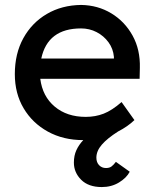

<svg xmlns="http://www.w3.org/2000/svg" viewBox="-20 -557 626 777"><path d="M317 10Q236 10 173.5 -24.5Q111 -59 75.5 -119Q40 -179 40 -257Q40 -340 74.5 -402.5Q109 -465 169.5 -500.5Q230 -536 308 -537Q376 -536 430.5 -503Q485 -470 516.5 -413Q548 -356 546 -282L545 -238H143Q152 -167 201.5 -125.5Q251 -84 327 -84Q366 -84 399.5 -97Q433 -110 472 -144L524 -71Q497 -45 458 -25Q414 3 392 28.5Q370 54 370 81Q370 100 381 111.5Q392 123 409 123Q423 123 431.5 116.5Q440 110 449 98L505 138Q492 163 461.5 181.5Q431 200 392 200Q338 200 308.5 170.5Q279 141 279 101Q279 73 289 51Q299 29 317 10ZM308 -442Q173 -442 147 -320H441V-327Q438 -360 419 -386Q400 -412 371 -427Q342 -442 308 -442Z"/></svg>

Font: Lexend Deca
Style: Regular
Weight: 400
Designer: Bonnie Shaver-Troup, Thomas Jockin
Foundry: Lexend
Version: Version 1.008; ttfautohint (v1.8.4.7-5d5b)